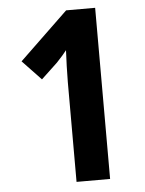

<svg xmlns="http://www.w3.org/2000/svg" viewBox="-52 -756 604 798"><g transform="rotate(-5 250.0 -357.0)"><path d="M375 0V-714H254L51 -519L129 -437L197 -501C214 -519 230 -537 239 -549C237 -507 235 -458 235 -416V0Z"/></g></svg>

Font: Noto Sans Arabic UI Cn
Style: Bold
Weight: 700
Width: 3
Designer: Monotype Design Team, Nadine Chahine and Nizar Qandah
Foundry: Monotype Imaging Inc.
Version: Version 2.010